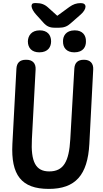

<svg xmlns="http://www.w3.org/2000/svg" viewBox="-20 -1172 663 1240"><path d="M434 -274C426 -126 389 -65 298 -65C211 -65 178 -126 186 -274L210 -724C212 -763 190 -786 151 -786H147C109 -786 88 -767 86 -728L60 -242C50 -43 117 48 295 48C467 48 546 -41 557 -242L582 -724C584 -763 562 -786 523 -786H521C483 -786 462 -767 460 -728ZM213 -1078 260 -1026C281 -1002 302 -993 333 -993H362C392 -993 414 -1001 436 -1021L501 -1078C542 -1114 543 -1152 502 -1152C473 -1152 452 -1144 428 -1127L350 -1070L290 -1124C268 -1144 245 -1152 215 -1152H203C174 -1152 178 -1117 213 -1078ZM160 -905C160 -863 185 -834 234 -834C292 -834 310 -871 310 -905C310 -946 286 -976 237 -976C182 -976 161 -940 160 -905ZM387 -905C386 -864 410 -834 460 -834C519 -834 536 -872 535 -905C536 -945 512 -976 463 -976C404 -976 386 -937 387 -905Z"/></svg>

Font: 寒蝉团圆体 Round
Style: Regular
Weight: 500
Designer: 寒蝉字型
Version: Version 2.700;Glyphs 3.1.1 (3135)